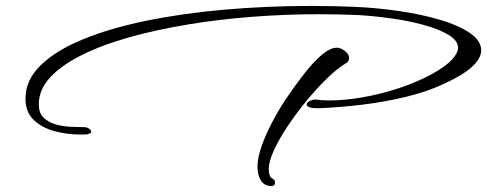

<svg xmlns="http://www.w3.org/2000/svg" viewBox="-20 -606 1644 648"><path d="M275 -153Q269 -152 262.5 -152Q256 -152 250 -152Q206 -152 163.5 -163.5Q121 -175 93.5 -201.5Q66 -228 66 -273Q66 -336 117.5 -386Q169 -436 260.5 -473.5Q352 -511 474 -536Q596 -561 738.5 -573.5Q881 -586 1032 -586Q1102 -586 1174 -583Q1249 -580 1325 -569Q1401 -558 1464 -539.5Q1527 -521 1565.5 -495Q1604 -469 1604 -436Q1604 -409 1573 -380.5Q1542 -352 1476 -322Q1420 -296 1349.5 -279Q1279 -262 1205 -253Q1131 -244 1062 -241Q1034 -240 1024.5 -244Q1015 -248 1015 -252Q1015 -261 1027 -266Q1039 -271 1046 -270Q1067 -267 1092 -267Q1143 -267 1203.5 -277.5Q1264 -288 1325 -308Q1386 -328 1438 -356Q1486 -383 1506 -405.5Q1526 -428 1526 -444Q1526 -469 1493.5 -488.5Q1461 -508 1409.5 -522Q1358 -536 1300 -544Q1242 -552 1192 -555Q1126 -558 1056 -558Q946 -558 833.5 -549.5Q721 -541 615 -523.5Q509 -506 417.5 -480.5Q326 -455 257.5 -421Q189 -387 150 -345.5Q111 -304 111 -254Q111 -225 126 -210Q141 -195 165 -187Q188 -180 213 -178.5Q238 -177 262 -177Q276 -177 284 -169Q288 -165 288 -162Q288 -158 284 -156Q280 -154 275 -153ZM893 22Q870 20 859.5 1.5Q849 -17 849 -44Q849 -72 862 -110Q875 -148 896.5 -189.5Q918 -231 943 -269Q974 -315 1005 -355Q1036 -395 1065 -420Q1094 -445 1117 -445Q1130 -445 1144 -434Q1158 -423 1158 -411Q1158 -403 1154.5 -398.5Q1151 -394 1147 -392Q1121 -377 1087 -344.5Q1053 -312 1018 -270Q983 -228 953 -183.5Q923 -139 905 -100Q887 -61 887 -35Q887 -25 889.5 -16Q892 -7 900 -3Q908 0 908 10Q908 23 893 22Z"/></svg>

Font: WindSong Medium
Style: Regular
Weight: 500
Designer: Robert E. Leuschke
Foundry: Robert E. Leuschke
Version: Version 1.010; ttfautohint (v1.8.3)